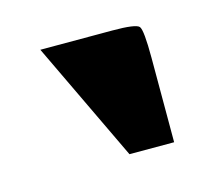

<svg xmlns="http://www.w3.org/2000/svg" viewBox="-45 -999 335 299"><g transform="rotate(-15 122.0 -849.5)"><path d="M156 -946Q194 -946 199 -940Q204 -934 204 -889V-753H132L40 -946Z"/></g></svg>

Font: Keania One
Style: Regular
Weight: 400
Designer: Julia Petretta
Foundry: Julia Petretta
Version: Version 1.003